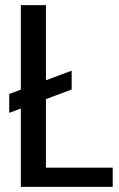

<svg xmlns="http://www.w3.org/2000/svg" viewBox="-20 -731 467 751"><path d="M159.7 -417 260.3 -454.6V-380.9L159.7 -343.3V-75.2H420.9V0H61.5V-306.6L16.1 -289.6V-363.3L61.5 -380.4V-710.9H159.7Z"/></svg>

Font: Franco
Style: Regular
Weight: 400
Designer: Google
Version: Version 1.200311; 2013